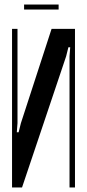

<svg xmlns="http://www.w3.org/2000/svg" viewBox="-20 -826 384 845"><path d="M310 -699V-1H286V-578L289 -618H281L271 -578L77 -1H33V-699H57V-284L54 -244H62L72 -284L207 -699ZM238 -784H86V-806H238Z"/></svg>

Font: Moniqa Narrow Heading
Style: Bold
Weight: 700
Width: 4
Designer: Rajesh Rajput
Foundry: Rajesh Rajput
Version: Version 1.000